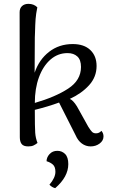

<svg xmlns="http://www.w3.org/2000/svg" viewBox="-20 -750 586 998"><path d="M518 -41Q518 -19 498 -4Q478 11 451 11Q426 11 405.5 -4Q385 -19 373 -47L287 -217Q230 -196 161 -179Q161 -88 163 -60Q165 -32 175 -7Q165 1 154.5 6Q144 11 127 11Q102 11 92.5 -1.5Q83 -14 83 -37L82 -686Q82 -707 94.5 -718.5Q107 -730 128 -730Q156 -730 174 -712Q167 -678 165 -651Q163 -624 162 -582L161 -555L160 -372Q183 -440 235 -480.5Q287 -521 358 -521Q417 -521 449.5 -490Q482 -459 482 -407Q482 -350 443 -307Q404 -264 343 -236Q360 -229 380 -197L439 -91Q451 -72 458.5 -64.5Q466 -57 479 -57Q496 -57 507 -70Q518 -58 518 -41ZM401 -402Q401 -439 382 -456.5Q363 -474 331 -474Q281 -474 242.5 -440.5Q204 -407 182.5 -348.5Q161 -290 161 -215Q268 -246 334.5 -289.5Q401 -333 401 -402ZM237 210Q268 174 268 143Q268 117 255 105.5Q242 94 222 88Q222 68 237.5 51Q253 34 278 34Q302 34 318.5 50.5Q335 67 335 103Q335 169 267 228Q250 224 237 210Z"/></svg>

Font: Arima Madurai
Style: Regular
Weight: 400
Designer: Joana Correia and Natanael Gama
Foundry: NDISCOVER
Version: Version 1.020